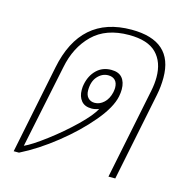

<svg xmlns="http://www.w3.org/2000/svg" viewBox="-88 -648 713 732"><g transform="rotate(15 268.0 -282.0)"><path d="M100 -349Q143 -564 344 -564Q508 -564 508 -418Q508 -383 501 -349L430 0H403L476 -358Q482 -387 482 -413Q482 -473 448 -507.5Q414 -542 340 -542Q249 -542 197 -491Q145 -440 129 -358L61 -30Q90 -43 143 -83Q196 -123 242 -167.5Q288 -212 302 -240Q287 -234 273 -234Q246 -234 232.5 -250.5Q219 -267 219 -293Q219 -307 221 -315Q228 -351 251 -373.5Q274 -396 309 -396Q338 -396 352 -379.5Q366 -363 366 -334Q366 -321 363 -306Q354 -261 305 -202.5Q256 -144 187 -89Q118 -34 50 0H29ZM338 -316Q340 -328 340 -333Q340 -353 330 -363Q320 -373 303 -373Q279 -373 261 -353Q243 -333 243 -298Q243 -279 253 -268.5Q263 -258 279 -258Q299 -258 315.5 -273.5Q332 -289 338 -316Z"/></g></svg>

Font: Trirong Thin
Style: Italic
Weight: 250
Italic angle: -12°
Designer: Katatrad Team
Foundry: CadsonDemak
Version: Version 1.001